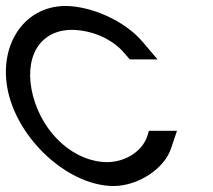

<svg xmlns="http://www.w3.org/2000/svg" viewBox="-51 -603 712 643"><path d="M425.7 -464C364.6 -535 254.1 -582 169.8 -583H168.8C23.8 -583 -63.2 -441 -20.3 -281C23.6 -121 185.4 20 330.4 20C415.1 19 499.3 -40 521.1 -104L541.8 -165H447.8L441.9 -146C425.7 -98 371.7 -61 308.9 -60C199.9 -60 94.3 -152 59.7 -281C26.1 -410 81.2 -503 190.2 -503C257.5 -502 325.3 -473 366.4 -424L383.7 -404H476.7Z"/></svg>

Font: Nordica Advanced
Style: RegularLObl
Weight: 300
Version: Version 1.07